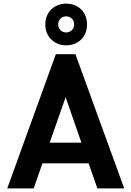

<svg xmlns="http://www.w3.org/2000/svg" viewBox="-20 -1039 724 1059"><path d="M396 -740H288L20 0H166L214 -138H469L517 0H665ZM230 -904C230 -833 282 -789 345 -789C409 -789 460 -833 460 -904C460 -975 409 -1019 345 -1019C282 -1019 230 -975 230 -904ZM254 -252 342 -503 429 -252ZM301 -904C301 -931 321 -949 345 -949C369 -949 389 -931 389 -904C389 -878 369 -860 345 -860C321 -860 301 -878 301 -904Z"/></svg>

Font: Malmofest SemiBold
Style: Regular
Weight: 600
Designer: Jonny Pinhorn (Poppins), Kolossal
Version: Version 1.004;Glyphs 3.1.2 (3151)